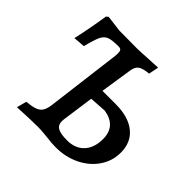

<svg xmlns="http://www.w3.org/2000/svg" viewBox="-168 -809 978 978"><g transform="rotate(45 321.0 -320.5)"><path d="M294 5Q286 4 264 2Q242 0 222 0Q175 0 77 5L91 -48Q130 -52 150.5 -59.5Q171 -67 181 -83Q191 -99 195 -129L246 -534Q247 -541 247 -552Q247 -568 242 -574Q237 -580 224 -580Q177 -580 156.5 -572Q136 -564 124.5 -540Q113 -516 98 -456L35 -451Q55 -538 71 -642L82 -651L169 -640L302 -639L443 -646L432 -592Q390 -588 374 -576.5Q358 -565 353 -538L326 -362H422Q513 -362 564 -321Q615 -280 615 -206Q615 -145 581 -95.5Q547 -46 489 -18Q431 10 361 10Q332 10 294 5ZM502 -191Q502 -283 406 -299L314 -293L290 -121Q289 -116 289 -107Q289 -79 309.5 -67.5Q330 -56 377 -56Q435 -56 468.5 -91.5Q502 -127 502 -191Z"/></g></svg>

Font: Alegreya SC Medium
Style: Italic
Weight: 500
Italic angle: -7°
Designer: Juan Pablo del Peral
Foundry: Huerta Tipografica
Version: Version 2.007; ttfautohint (v1.6)